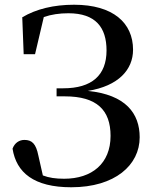

<svg xmlns="http://www.w3.org/2000/svg" viewBox="-20 -773 648 811"><path d="M281 18C466 18 570 -76 570 -193C570 -294 511 -373 351 -389C481 -410 542 -479 542 -563C542 -676 458 -753 293 -753C207 -753 133 -735 74 -700L80 -544H128L165 -701C197 -712 231 -717 269 -717C384 -717 430 -657 430 -560C430 -455 368 -400 247 -400H219V-366H254C389 -366 447 -308 447 -199C447 -82 368 -18 251 -18C215 -18 187 -22 161 -32L142 -116C132 -166 115 -182 83 -182C62 -182 42 -170 33 -145C49 -44 123 18 281 18Z"/></svg>

Font: Noto Serif JP SemiBold
Style: Regular
Weight: 600
Designer: Ryoko NISHIZUKA 西塚涼子 (kana & ideographs); Frank Grießhammer (Latin, Greek & Cyrillic); Wenlong ZHANG 张文龙 (bopomofo); San
Foundry: Adobe
Version: Version 2.001;hotconv 1.1.0;makeotfexe 2.6.0